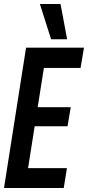

<svg xmlns="http://www.w3.org/2000/svg" viewBox="-25 -938 439 958"><path d="M-5 0 105 -700H394L377 -599H194L163 -403H328L312 -308H148L115 -99H309L293 0ZM230 -742 174 -918H277L310 -742Z"/></svg>

Font: Georama Condensed SemiBold
Style: Italic
Weight: 600
Width: 3
Italic angle: -9°
Designer: Jean-Baptiste Levee
Foundry: Production Type
Version: Version 1.000